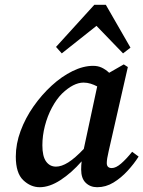

<svg xmlns="http://www.w3.org/2000/svg" viewBox="-20 -768 599 802"><path d="M157 -161Q157 -115 172.5 -93.5Q188 -72 214 -72Q237 -72 265 -89.5Q293 -107 330 -146L386 -407Q373 -414 358.5 -418.5Q344 -423 329 -423Q287 -423 239 -377Q216 -354 197 -318.5Q178 -283 167.5 -242Q157 -201 157 -161ZM386 14Q357 14 338 -4.5Q319 -23 319 -60Q319 -69 319.5 -77.5Q320 -86 321 -94Q279 -46 233 -16Q187 14 146 14Q108 14 77 -15.5Q46 -45 46 -114Q46 -167 66 -221Q86 -275 120 -323.5Q154 -372 196 -410.5Q238 -449 283 -471Q328 -493 369 -493Q389 -493 405 -485.5Q421 -478 436 -464L497 -499L514 -488L434 -137Q426 -103 426 -87Q426 -66 447 -66Q464 -66 485.5 -84.5Q507 -103 532 -134L559 -114Q540 -84 513 -54.5Q486 -25 454 -5.5Q422 14 386 14ZM494 -545 383 -660 238 -545 214 -572 374 -748H422L525 -569Z"/></svg>

Font: Source Serif Pro SemiBold
Style: Italic
Weight: 600
Italic angle: -12°
Designer: Frank Grießhammer
Foundry: Adobe Systems Incorporated
Version: Version 3.001;hotconv 1.0.111;makeotfexe 2.5.65597